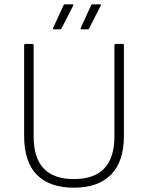

<svg xmlns="http://www.w3.org/2000/svg" viewBox="-20 -859 687 891"><path d="M323 12Q210 12 151 -48Q92 -108 92 -228V-649Q92 -655 98 -655H130Q136 -655 136 -649V-227Q136 -127 182.5 -77.5Q229 -28 323 -28Q417 -28 464 -77.5Q511 -127 511 -227V-649Q511 -655 516 -655H549Q555 -655 555 -649V-227Q555 -110 495.5 -49Q436 12 323 12ZM359 -723Q352 -723 355 -730L403 -835Q405 -839 410 -839H444Q451 -839 447 -832L394 -728Q392 -723 387 -723ZM230 -723Q224 -723 227 -730L275 -835Q276 -839 282 -839H315Q323 -839 319 -832L266 -728Q264 -723 259 -723Z"/></svg>

Font: Sofia Sans ExtraLight
Style: Regular
Weight: 250
Version: Version 4.100-B